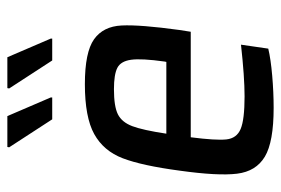

<svg xmlns="http://www.w3.org/2000/svg" viewBox="-144 -630 782 535"><g transform="rotate(-90 247.5 -363.0)"><path d="M24 0ZM426 -223H132Q123 -153 126 -124Q129 -95 155 -84Q181 -73 246 -73Q300 -73 390 -83L379 -7Q350 0 303.5 4Q257 8 214 8Q119 8 78 -16.5Q37 -41 30.5 -94Q24 -147 39 -254Q53 -359 73.5 -412.5Q94 -466 141 -492Q188 -518 280 -518Q369 -518 405 -492.5Q441 -467 443.5 -415.5Q446 -364 431 -255ZM142 -291H342L343 -296Q352 -360 348 -389Q344 -418 325.5 -427.5Q307 -437 266 -437Q218 -437 196 -426Q174 -415 163 -386Q152 -357 142 -291ZM243 -609H182L104 -729L105 -734H191L243 -613ZM407 -609H346L268 -729L269 -734H355L407 -613Z"/></g></svg>

Font: Assailand Medium
Style: Italic
Weight: 500
Italic angle: -8°
Designer: Hector Gatti with collaboration of the Omnibus-Type team
Foundry: Omnibus-Type
Version: Version 0.072;October 19, 2019;FontCreator 12.0.0.2547 64-bi